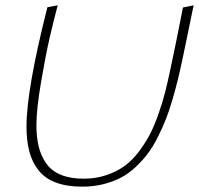

<svg xmlns="http://www.w3.org/2000/svg" viewBox="-20 -698 744 718"><path d="M287.1 0Q328.6 0 365.5 -9Q402.3 -18.1 431.6 -33.4Q460.9 -48.8 486.8 -73Q512.7 -97.2 532.2 -123Q551.8 -148.9 569.6 -184.3Q587.4 -219.7 600.1 -251.7Q612.8 -283.7 625 -325.7Q637.2 -367.7 645.5 -401.9Q653.8 -436 663.1 -480L704.1 -678.2L664.1 -669.9Q639.6 -543.5 616.2 -434.1Q606.4 -388.7 597.7 -354Q588.9 -319.3 573.7 -275.1Q558.6 -231 542 -198.5Q525.4 -166 500.5 -132.6Q475.6 -99.1 446.5 -77.9Q417.5 -56.6 378.2 -43.2Q338.9 -29.8 293 -29.8Q243.2 -29.8 208 -44.2Q172.9 -58.6 153.3 -86.2Q133.8 -113.8 125 -148.9Q116.2 -184.1 116.2 -230Q116.2 -290 133.8 -392.8Q151.4 -495.6 166.5 -560.3Q181.6 -625 195.8 -678.2L157.2 -670.9Q79.1 -362.8 79.1 -225.1Q79.1 -171.9 89.6 -131.8Q100.1 -91.8 123.8 -61.5Q147.5 -31.2 188.5 -15.6Q229.5 0 287.1 0Z"/></svg>

Font: Comic Neue Angular Light Italic
Style: Regular
Weight: 300
Italic angle: -12°
Designer: Craig Rozynski
Foundry: Craig Rozynski
Version: Version 2.003